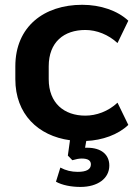

<svg xmlns="http://www.w3.org/2000/svg" viewBox="-20 -569 559 789"><path d="M310.5 199.2C381.3 199.2 429.2 164.6 429.2 111.3C429.2 65.4 395 38.1 338.9 38.1C335.9 38.1 333 38.1 329.6 38.1L334.5 10.3C400.4 7.3 464.8 -15.1 507.3 -55.7L462.9 -147C424.3 -110.8 375.5 -93.8 330.6 -93.8C243.7 -93.8 180.2 -145 180.2 -243.7V-296.4C180.2 -396.5 243.2 -445.8 330.6 -445.8C377.4 -445.8 425.3 -426.8 462.9 -392.1L507.3 -483.9C462.9 -525.4 393.1 -549.3 317.9 -549.3C161.6 -549.3 43 -460.4 43 -296.4V-243.7C43 -100.1 136.2 -10.7 267.6 7.3L258.8 70.3L277.3 89.4C292.5 85 304.2 82.5 315.9 82.5C342.3 82.5 353.5 91.3 353.5 106.4C353.5 127 335.4 137.2 299.3 137.2C273.9 137.2 250.5 131.8 228 119.6L210 177.7C235.4 191.9 272.5 199.2 310.5 199.2Z"/></svg>

Font: Winston SemiBold
Style: Regular
Weight: 600
Designer: Vernon Adams, Kim Jin-seong, David Berlow, Cristiano Sobral
Foundry: The Winston Project Authors
Version: Version 3.004